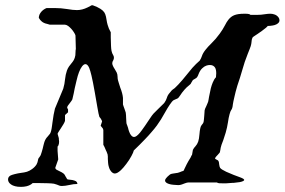

<svg xmlns="http://www.w3.org/2000/svg" viewBox="-20 -708 1103 744"><path d="M11.2 -12.7Q11.2 -22.5 20.5 -27.8Q25.4 -30.3 36.6 -33.2Q49.8 -36.6 61.5 -38.1Q74.7 -39.6 84.5 -42.5Q95.7 -46.4 104 -52.7Q115.2 -60.5 121.6 -70.8Q126 -78.6 127.4 -88.4Q127.9 -90.8 127.9 -90.8Q128.4 -93.3 130.4 -96.2Q130.9 -96.7 131.8 -97.7Q133.8 -100.6 134.8 -102.1Q136.2 -103.5 137.7 -106.9Q139.6 -111.3 141.6 -118.7Q143.6 -124.5 145.5 -132.3Q146.5 -137.2 147.9 -142.6Q149.9 -150.9 150.4 -152.3Q153.8 -165.5 160.6 -174.3Q162.1 -175.8 164.1 -178.2Q170.9 -186 173.8 -189.9Q178.7 -197.3 181.6 -220.7Q182.6 -226.1 183.1 -231.9Q187.5 -266.6 192.9 -287.1L225.1 -364.3Q230.5 -382.8 231.9 -399.9Q233.9 -418.9 239.3 -434.6Q242.7 -443.8 247.6 -450.7Q249.5 -453.6 256.3 -461.9Q256.3 -461.9 256.3 -461.9Q263.2 -470.2 266.1 -475.6Q270 -482.4 272 -493.7Q272.9 -501.5 272.9 -511.2Q272.9 -511.2 272.9 -511.2Q272.9 -515.1 273.9 -517.6L272.5 -570.3Q271.5 -575.2 266.6 -582.5Q262.2 -589.8 256.3 -596.2Q250 -603 244.1 -607.4Q236.8 -612.3 231.9 -612.3H173.3Q167 -614.7 161.6 -615.7Q156.2 -616.7 151.9 -618.7Q146 -621.1 142.1 -624.5Q135.7 -629.4 130.4 -638.7Q130.4 -651.9 141.1 -663.6Q149.4 -672.4 160.6 -676.8H192.9Q216.3 -676.8 240.2 -672.9Q263.2 -668.9 278.3 -668.9Q298.3 -668.9 319.3 -679.2Q325.7 -682.1 335 -687.5H339.8Q358.4 -680.7 369.1 -673.8Q378.4 -668 383.8 -660.6Q388.2 -654.3 390.6 -643.6Q391.6 -638.7 392.6 -632.8Q394.5 -620.1 397 -611.8Q400.9 -597.2 409.2 -583V-563.5Q409.2 -548.8 410.2 -530.3Q410.6 -519 412.1 -511.2Q413.6 -502.4 419.4 -492.7Q420.9 -490.2 421.4 -485.8Q421.9 -479.5 418.5 -473.6Q415 -468.8 415 -462.9Q415 -458.5 417.5 -453.1Q418.9 -449.2 424.8 -439.9Q424.8 -439.9 424.8 -439.9Q430.7 -430.7 432.1 -427.2Q433.6 -424.3 434.6 -419.9Q435.1 -416.5 435.5 -411.6Q436 -407.2 436 -403.3Q436.5 -398.4 439.5 -389.2Q442.4 -378.9 445.8 -369.1Q455.1 -345.7 456.5 -328.6V-303.2Q456.5 -302.2 458.5 -296.9Q459.5 -293.5 461.9 -287.6Q463.4 -282.7 464.8 -279.3Q466.8 -272.9 467.3 -271.5Q467.8 -269 468.3 -261.7Q468.3 -256.8 468.8 -250.5Q469.2 -242.2 469.7 -233.9Q469.7 -228.5 472.7 -222.7Q474.1 -220.2 476.1 -212.9Q478 -204.1 480.5 -197.8Q483.9 -188.5 487.8 -184.1Q493.2 -177.2 499.5 -177.2Q508.3 -177.2 522 -193.4Q528.8 -201.7 542 -220.7Q550.8 -233.4 559.1 -246.1Q570.3 -263.2 574.7 -267.6Q576.7 -270 585.4 -278.3Q588.9 -281.7 592.3 -285.2Q603 -295.4 615.2 -307.6Q615.2 -307.6 617.2 -310.1Q623.5 -318.8 626.5 -328.6Q629.4 -338.9 636.7 -347.2Q637.7 -348.1 639.6 -350.6Q646 -358.9 647.9 -359.9L657.2 -366.7Q670.4 -378.9 687 -398.4Q693.4 -406.2 700.7 -415Q715.8 -434.1 725.6 -445.3Q739.7 -460.9 753.9 -473.1Q759.3 -481.4 762.2 -490.2Q765.6 -501.5 776.4 -515.1Q785.6 -526.9 798.3 -539.1Q816.4 -556.6 831.5 -577.6Q843.3 -593.8 851.1 -608.9Q858.4 -623.5 865.2 -631.8Q875 -644 887.2 -648.9Q901.4 -654.8 926.3 -654.8H932.1Q937.5 -654.8 940.4 -654.3Q947.3 -653.8 950.7 -650.4H977.5Q992.2 -650.4 1005.4 -652.8Q1018.1 -654.8 1026.9 -654.8Q1035.6 -654.8 1042.5 -652.3Q1047.4 -650.9 1051.8 -647.9Q1056.6 -644.5 1059.6 -640.1Q1063 -635.3 1063 -629.4Q1063 -622.1 1056.6 -617.2Q1052.2 -613.3 1043.9 -610.8Q1037.1 -608.9 1026.9 -607.9Q1021.5 -607.4 1017.1 -607.4Q1017.1 -606.4 1016.1 -605.5Q1014.6 -603.5 1010.3 -600.1Q1003.9 -594.7 995.1 -588.4Q981 -578.1 960 -564.5Q957 -560.1 955.6 -553.7Q955.1 -550.3 954.6 -544.9Q954.1 -540.5 953.6 -537.6Q952.6 -530.8 947.3 -517.6Q942.9 -506.8 939.9 -499Q927.2 -467.3 919.4 -438.5Q916.5 -427.2 909.7 -406.2Q903.8 -388.7 899.4 -375Q892.1 -350.1 888.7 -334Q883.3 -311.5 882.3 -303.2Q880.9 -287.6 876 -281.7Q873 -277.8 869.6 -265.6Q865.7 -251.5 863.3 -233.9Q860.4 -214.4 854.5 -193.8Q850.6 -180.2 845.2 -165Q840.8 -153.8 838.4 -147Q835.9 -139.2 835 -134.8Q835 -133.3 834.5 -130.9Q833.5 -126 833 -122.8Q832.5 -119.6 832 -118.2Q831.5 -116.2 827.1 -111.8Q825.7 -110.4 823.7 -107.9Q818.8 -103 816.9 -100.6Q813.5 -96.2 813.5 -93.8V-92.8Q814.5 -92.3 815.9 -91.3Q822.8 -87.9 824.7 -86.4Q826.7 -84.5 828.1 -80.1Q828.6 -77.1 829.6 -69.3Q829.6 -69.3 829.6 -69.3Q830.6 -61.5 833 -57.6Q836.9 -51.8 856.4 -42.5Q867.2 -37.6 885.3 -30.3Q900.4 -24.4 910.2 -21Q926.3 -15.1 926.3 -10.7Q926.3 -8.3 921.9 -6.3Q918.5 -4.4 909.7 -2.4Q900.9 -1 886.2 0.5Q883.8 0.5 882.3 0.5Q867.2 2 856 2.4Q849.6 2.4 843.3 2.4Q833 2.4 829.1 2Q824.2 1.5 820.3 -1H710.4Q705.1 -1 696.3 2.4Q696.3 2.4 696.3 2.4Q687.5 5.9 684.6 6.8Q677.7 9.3 670.9 9.3Q668 9.3 663.1 8.8Q650.9 8.3 642.6 6.8Q633.3 4.9 627.9 2Q619.6 -2.4 619.6 -8.8Q619.6 -12.2 623 -16.6Q625 -19.5 628.4 -22.9Q631.8 -26.4 636.2 -29.8Q638.2 -31.2 638.7 -31.7Q640.1 -33.2 646 -34.7Q648.4 -35.2 651.4 -35.6Q658.2 -37.1 664.1 -37.6Q667 -38.1 668 -38.1Q669.9 -38.6 674.3 -40Q676.3 -41 679.7 -42Q683.1 -43.5 685.5 -44.4Q689 -45.4 689.7 -45.4Q690.4 -45.4 691.2 -46.4Q691.9 -47.4 692.9 -49.3Q693.4 -50.3 694.8 -53.7Q699.2 -63.5 703.6 -71.8Q706.5 -77.6 710 -83.5Q713.9 -90.3 715.3 -92.3Q716.3 -93.3 717.8 -96.2Q718.8 -98.1 719.7 -100.1Q721.2 -103.5 722.2 -105.5Q723.6 -107.9 724.1 -107.9L727.5 -127.4Q731.4 -135.3 737.3 -141.1Q744.1 -148.4 748 -159.2Q751.5 -169.4 752.9 -188Q753.9 -201.2 755.9 -210Q757.3 -217.8 760.3 -221.7Q760.7 -222.2 761.2 -223.1Q765.1 -227.5 766.6 -230Q769 -233.9 769.5 -238.8Q770 -241.2 770.5 -248Q771 -253.4 771.5 -259.8Q772 -267.6 772.5 -273.9Q772.9 -279.3 772.9 -280.3Q772.9 -281.7 774.9 -287.1Q776.4 -290.5 779.3 -296.4Q780.8 -300.3 782.2 -303.2Q784.7 -308.6 784.7 -309.1Q785.6 -310.5 786.6 -314Q787.6 -317.9 788.1 -321.3Q789.6 -328.6 790 -332.5Q793.9 -353.5 796.9 -365.7Q800.3 -378.4 804.2 -387.7Q809.6 -401.4 816.9 -408.7L817.9 -423.8Q817.9 -438 813.5 -445.8Q807.1 -456.1 793.5 -456.1Q786.1 -456.1 779.3 -453.6Q771 -450.7 763.7 -443.4Q759.8 -439.9 756.3 -434.6Q752.4 -428.7 749 -419.9Q748 -417.5 747.6 -416Q744.1 -408.2 740.7 -405.8Q739.3 -404.8 734.9 -402.3Q728.5 -398.9 727.5 -397.9L720.7 -386.7L719.7 -384.8Q719.2 -383.8 719.2 -383.3Q718.8 -382.3 713.9 -378.4Q703.6 -370.6 694.8 -360.4Q684.1 -348.1 678.2 -338.4Q672.4 -328.6 666.5 -325.7Q665 -325.2 662.6 -324.2Q656.2 -321.8 652.8 -319.8Q647 -316.4 637.7 -302.2Q629.4 -290 619.6 -272.5Q604 -243.7 587.9 -221.7Q578.6 -209 566.4 -195.3Q556.6 -183.6 542 -168.5Q532.7 -158.7 521.5 -147.5Q508.8 -134.8 498.5 -125Q497.1 -117.7 489.3 -103.5Q481 -87.9 469.7 -73.2Q458.5 -58.1 448.7 -48.8Q434.6 -35.6 424.8 -35.6Q419.4 -35.6 414.1 -40Q410.2 -43.5 406.7 -49.3Q403.8 -54.2 401.9 -61Q400.4 -65.4 399.9 -68.8Q399.4 -71.3 398.9 -76.7Q398.4 -83 397.9 -92.3Q397.9 -96.2 397.9 -101.1Q397.5 -106.9 397 -109.4Q396.5 -111.8 393.1 -120.1Q392.1 -122.1 391.1 -124Q387.2 -133.3 384.8 -138.7Q382.3 -143.6 380.4 -147V-204.6Q379.9 -205.6 379.4 -207.5Q378.4 -210 378.4 -210.4Q377.9 -211.4 374 -215.8Q370.6 -219.7 370.1 -220.7L375.5 -237.3Q375.5 -239.7 373 -243.7Q372.1 -246.1 370.4 -248.5Q368.7 -251 365.2 -254.9Q365.2 -254.9 365.2 -254.9Q362.3 -262.7 356.9 -294.9Q356 -299.3 352.5 -320.3Q348.1 -344.7 347.7 -348.1Q339.8 -393.1 334.5 -415Q330.1 -433.6 325.7 -444.8Q319.3 -459.5 311 -459.5Q304.7 -459.5 297.9 -450.7Q291.5 -442.4 286.1 -428.2Q281.2 -416 276.4 -395Q273.4 -383.8 269.5 -365.7Q267.1 -353.5 265.6 -345.7Q262.2 -328.6 260.3 -322.8Q258.3 -318.4 252.4 -311Q251.5 -310.1 251 -309.1Q245.1 -302.2 243.2 -298.8Q240.2 -294.4 240.2 -290.5L243.7 -283.7V-272.9Q243.2 -272.5 243.2 -272.5Q239.7 -269 237.3 -267.1Q235.4 -265.6 233.9 -264.2Q231.9 -262.2 231.9 -261.7V-239.7Q231 -235.8 226.1 -227.1Q222.2 -220.2 214.4 -208.5Q211.9 -204.6 210.4 -202.6Q203.1 -191.4 203.1 -189.5L208 -172.4Q208 -169.9 208 -168.5Q208.5 -166 208.5 -164.6Q209 -161.6 209 -159.2Q209 -155.3 208.5 -152.3Q207.5 -144.5 203.1 -140.1V-123.5L205.6 -90.3L194.3 -58.1Q194.3 -53.2 200.2 -49.8Q203.1 -47.9 209 -45.4Q215.8 -42.5 219.7 -40Q228 -35.6 231.4 -29.3Q232.4 -27.3 233.4 -25.4Q235.4 -22 237.3 -19Q238.8 -16.6 240.2 -13.7Q243.2 -12.2 250 -11.7Q255.9 -11.2 261.2 -10.3Q269.5 -8.3 273.9 -5.9Q279.8 -2 279.8 4.9Q265.1 4.9 249 8.8Q231.4 12.7 219.7 12.7Q213.9 12.7 210 11.2Q208.5 10.7 204.1 8.8Q201.7 7.8 200.2 7.3Q195.8 5.4 189 3.9Q180.2 2.4 162.6 2Q151.9 1.5 136.2 1.5H106.4Q98.1 9.8 83 13.7Q72.8 16.1 62 16.1Q55.7 16.1 49.3 15.6Q38.1 14.2 29.8 10.7Q22.5 7.3 18.1 2.9Q11.2 -3.9 11.2 -12.7Z"/></svg>

Font: IM FELL English
Style: Italic
Weight: 400
Italic angle: -18°
Designer: Igino Marini
Foundry: Igino Marini
Version: 3.00